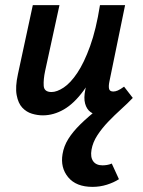

<svg xmlns="http://www.w3.org/2000/svg" viewBox="-20 -441 559 749"><path d="M147 9Q126 9 104.5 2.5Q83 -4 67 -21Q51 -38 45 -70Q39 -102 50 -152L108 -421H212L156 -164Q149 -131 150.5 -106.5Q152 -82 181 -82Q202 -82 228.5 -99.5Q255 -117 281.5 -156.5Q308 -196 331.5 -261Q355 -326 370 -421H429Q406 -303 374.5 -220.5Q343 -138 306 -87.5Q269 -37 229 -14Q189 9 147 9ZM368 7Q348 7 333 -4Q318 -15 312 -37Q306 -59 313 -92L383 -421H468L407 -124Q403 -105 405.5 -94.5Q408 -84 422 -84Q430 -84 439.5 -88Q449 -92 464 -103L498 -59Q465 -25 431.5 -9Q398 7 368 7ZM341 288Q277 288 246 250.5Q215 213 224 160Q229 129 246.5 101Q264 73 293.5 44Q323 15 365.5 -18.5Q408 -52 462 -92L498 -59Q478 -38 452.5 -15Q427 8 402.5 33.5Q378 59 360 86.5Q342 114 337 143Q332 172 343.5 188Q355 204 380 204Q388 204 397.5 202.5Q407 201 416 197L444 258Q424 271 397 279.5Q370 288 341 288Z"/></svg>

Font: Ysabeau Infant
Style: Bold Italic
Weight: 700
Italic angle: -12°
Designer: Christian Thalmann (Catharsis Fonts)
Version: Version 2.001;gftools[0.9.30]; featfreeze: ss01,ss02,lnum